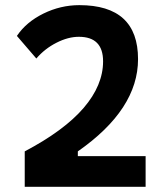

<svg xmlns="http://www.w3.org/2000/svg" viewBox="-20 -723 626 743"><path d="M75.7 0V-137.2Q228.5 -217.8 303.7 -305.4Q378.9 -393.1 378.9 -485.8Q378.9 -580.6 285.2 -580.6Q243.7 -580.6 198.5 -557.6Q153.3 -534.7 120.6 -496.6L45.4 -584Q81.5 -637.7 147.9 -670.4Q214.4 -703.1 287.1 -703.1Q514.2 -703.1 514.2 -494.1Q514.2 -299.8 281.2 -137.2V-118.7H543.5V0Z"/></svg>

Font: Caskaydia Cove
Style: Bold
Weight: 700
Monospace: yes
Designer: Aaron Bell
Foundry: Saja Typeworks
Version: Version 4.300; ttfautohint (v1.8.3)